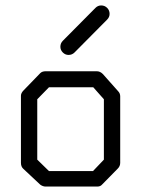

<svg xmlns="http://www.w3.org/2000/svg" viewBox="-20 -739 580 706"><path d="M202 -567Q202 -580 211 -589L331 -710Q340 -719 352 -719Q365 -719 374 -710Q383 -701 383 -688Q383 -676 374 -667L254 -546Q245 -537 232 -537Q220 -537 211 -546Q202 -555 202 -567ZM117 -374V-152L160 -110H322L362 -152V-374L323 -418H160ZM67 -407 128 -470Q135 -477 148 -477H336Q348 -477 358 -467L414 -404Q422 -396 422 -385V-140Q422 -128 413 -119L355 -60Q349 -53 337.5 -53H334H148Q137.5 -53 128 -60L66 -118Q57 -126 57 -140V-387Q57 -397 67 -407Z"/></svg>

Font: ibm3270
Style: Regular
Weight: 400
Monospace: yes
Version: Version 2.0.3